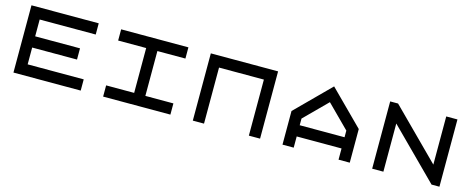

<svg xmlns="http://www.w3.org/2000/svg" viewBox="-36 -1409 5073 2068"><g transform="rotate(15 2500.0 -375.0)"><path d="M250 -125H875V0H125V-750H875V-625H250V-437.5H750V-312.5H250Z M1125 0V-125H1437.5V-625H1125V-750H1875V-625H1562.5V-125H1875V0Z M2875 0H2750V-625H2250V0H2125V-750H2875Z M3875 0H3750V-125H3250V0H3125V-375L3500 -750L3875 -375ZM3750 -250V-324.2L3500 -574.2L3250 -324.2V-250Z M4250 -537.1V0H4125V-750H4212.9L4750 -212.9V-750H4875V0H4787.1Z"/></g></svg>

Font: Xanmono
Style: Regular
Weight: 400
Designer: GGBotNet
Foundry: GGBotNet
Version: 1.00